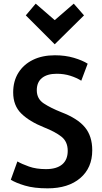

<svg xmlns="http://www.w3.org/2000/svg" viewBox="-20 -1011 559 1049"><path d="M175 -991 121 -927 279 -769 439 -927 383 -991 279 -901ZM484 -190Q484 -267 444 -315.5Q404 -364 315 -398Q257 -421 219 -446Q181 -471 181 -518Q181 -562 209.5 -585Q238 -608 290 -608Q330 -608 364.5 -597Q399 -586 424 -570L459 -663Q431 -681 384 -695Q337 -709 280 -709Q211 -709 160 -684Q109 -659 80.5 -613.5Q52 -568 52 -506Q52 -434 96.5 -390.5Q141 -347 221 -315Q282 -291 316 -264Q350 -237 350 -187Q350 -138 319.5 -112.5Q289 -87 231 -87Q178 -87 138.5 -101Q99 -115 75 -129L39 -29Q66 -12 116 3Q166 18 240 18Q353 18 418.5 -38Q484 -94 484 -190Z"/></svg>

Font: Repo DemiBold
Style: Regular
Weight: 600
Designer: Stefan Peev
Foundry: Context Ltd
Version: Version 1.502